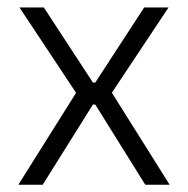

<svg xmlns="http://www.w3.org/2000/svg" viewBox="-20 -508 517 528"><path d="M97.5 0H30.5L195 -262V-244L33.5 -487.5H100.5L235.5 -281H242L376.5 -487.5H443.5L282 -244.5V-262L446.5 0H379.5L242 -220.5H235.5Z"/></svg>

Font: Anek Kannada Medium Light
Style: Regular
Weight: 300
Version: Version 1.003